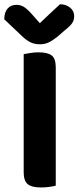

<svg xmlns="http://www.w3.org/2000/svg" viewBox="-37 -857 362 885"><path d="M72.2 -419.1H220V-1.3Q210.7 1.4 191.5 4.3Q172.3 7.1 151.8 7.1Q108.4 7.1 90.3 -8.6Q72.2 -24.4 72.2 -62.5ZM220 -235.6H72.2V-607.4Q82.2 -609.4 101.9 -612.6Q121.7 -615.8 140.8 -615.8Q182.7 -615.8 201.3 -601.3Q220 -586.8 220 -546.2ZM146.6 -750.1Q169.3 -771.7 193 -794.2Q216.7 -816.8 239.6 -837.4Q267.5 -837.1 286.2 -821.8Q304.9 -806.4 304.9 -782.4Q304.9 -764 295.6 -750.4Q286.3 -736.8 263.3 -718.7L226 -686.4Q202.2 -667.9 185 -660.4Q167.7 -652.9 146.6 -652.9Q121 -652.9 102 -662.8Q83.1 -672.7 65.7 -689.3L-17.3 -768Q-17.3 -799.8 -2.3 -817.3Q12.7 -834.7 39.8 -834.7Q57.2 -834.7 72.7 -825.5Q88.1 -816.3 111.8 -789.7Z"/></svg>

Font: Baloo Bhaina 2
Style: Regular
Weight: 400
Designer: Yesha Goshar, Manish Minz, Shuchita Grover and Ek Type
Foundry: Ek Type
Version: Version 1.700